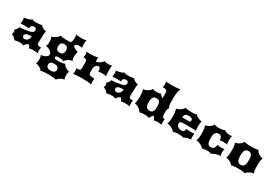

<svg xmlns="http://www.w3.org/2000/svg" viewBox="81 -2145 5420 3765"><g transform="rotate(30 2791.0 -262.0)"><path d="M37.1 -71.8Q43.5 -83 46.4 -97.7Q49.3 -112.3 49.3 -127.4Q49.3 -143.1 45.9 -158.7Q42.5 -174.3 37.1 -184.1Q50.3 -188.5 60.8 -198.2Q71.3 -208 78.9 -220.2Q86.4 -232.4 91.3 -245.1Q96.2 -257.8 97.7 -268.6Q100.1 -267.6 103 -267.6Q106 -267.6 109.4 -267.6Q145.5 -267.6 196.8 -274.4Q248 -281.2 307.6 -292.5Q335.4 -297.9 353.5 -305.7Q371.6 -313.5 382.3 -323.5Q393.1 -333.5 397.2 -345.2Q401.4 -356.9 401.4 -370.1Q401.4 -394 389.4 -407Q377.4 -419.9 348.1 -419.9Q309.6 -419.9 291.3 -400.6Q272.9 -381.3 272.9 -337.4Q256.8 -341.3 233.9 -343Q210.9 -344.7 183.1 -344.7Q168.9 -344.7 154.5 -344.2Q140.1 -343.8 126.5 -343Q112.8 -342.3 101.1 -340.8Q89.4 -339.4 81.1 -337.4Q84 -352.5 86.2 -371.6Q88.4 -390.6 88.4 -416Q88.4 -424.3 88.1 -431.4Q87.9 -438.5 87.2 -445.3Q86.4 -452.1 85 -459.7Q83.5 -467.3 81.1 -476.6Q101.6 -476.6 126 -480.7Q150.4 -484.9 173.6 -491.7Q196.8 -498.5 215.8 -507.8Q234.9 -517.1 245.1 -527.3Q253.9 -522.9 262.2 -519.8Q270.5 -516.6 281.2 -514.4Q292 -512.2 306.2 -511.2Q320.3 -510.3 340.3 -510.3Q386.2 -510.3 418.7 -514.9Q451.2 -519.5 465.3 -527.3Q473.1 -512.7 487.8 -499.5Q502.4 -486.3 519.8 -476.8Q537.1 -467.3 554.9 -461.7Q572.8 -456.1 587.4 -456.1H591.8Q587.4 -445.3 584.5 -426.3Q581.5 -407.2 579.6 -383.5Q577.6 -359.9 576.7 -333.5Q575.7 -307.1 575 -281.5Q574.2 -255.9 574.2 -233.4Q574.2 -210.9 574.2 -195.3Q574.2 -175.3 577.6 -162.8Q581.1 -150.4 591.1 -143.6Q601.1 -136.7 619.4 -134.3Q637.7 -131.8 667 -131.8Q665 -126 663.3 -117.4Q661.6 -108.9 660.2 -99.1Q658.7 -89.4 658 -79.6Q657.2 -69.8 657.2 -61.5Q657.2 -23.4 667 0Q655.3 -5.4 628.9 -8.8Q602.5 -12.2 571.3 -12.2Q536.1 -12.2 509 -8.8Q481.9 -5.4 466.3 0Q462.4 -26.9 451.4 -43Q440.4 -59.1 429.2 -68.4Q412.1 -63 397.9 -54Q383.8 -44.9 372.8 -34.4Q361.8 -23.9 355 -13.4Q348.1 -2.9 346.2 4.9Q335 2 325.9 -1Q316.9 -3.9 307.6 -6.6Q298.3 -9.3 287.6 -10.7Q276.9 -12.2 262.2 -12.2Q247.1 -12.2 230.2 -10.7Q213.4 -9.3 196.8 -6.6Q180.2 -3.9 165.8 -1Q151.4 2 141.1 4.9Q132.8 -8.8 120.6 -22.2Q108.4 -35.6 94.5 -46.6Q80.6 -57.6 65.7 -64.5Q50.8 -71.3 37.1 -71.8ZM247.1 -162.6Q247.1 -150.9 252 -141.8Q256.8 -132.8 264.4 -126.7Q272 -120.6 281.2 -117.4Q290.5 -114.3 299.3 -114.3Q315.4 -114.3 332.3 -120.6Q349.1 -127 363.3 -140.9Q377.4 -154.8 387.2 -177.2Q397 -199.7 398.9 -231.9Q356.9 -231 327.9 -226.3Q298.8 -221.7 280.8 -213.1Q262.7 -204.6 254.9 -191.9Q247.1 -179.2 247.1 -162.6Z M731.9 -2.9Q745.1 -4.4 761.2 -7.6Q777.3 -10.7 794.2 -15.9Q811 -21 826.7 -28.6Q842.3 -36.1 854.7 -46.6Q867.2 -57.1 874.5 -70.6Q881.8 -84 881.8 -101.1Q881.8 -117.2 874 -131.6Q866.2 -146 853.8 -158Q841.3 -169.9 825.2 -179.2Q809.1 -188.5 792.2 -194.8Q775.4 -201.2 759.8 -204.6Q744.1 -208 731.9 -208Q737.8 -213.9 742.2 -224.4Q746.6 -234.9 749 -248.3Q751.5 -261.7 752.7 -277.6Q753.9 -293.5 753.9 -310.1Q753.9 -327.6 752.4 -344.5Q751 -361.3 748.3 -376Q745.6 -390.6 741.5 -401.6Q737.3 -412.6 731.9 -418Q752 -421.9 775.9 -432.9Q799.8 -443.8 821.5 -459Q843.3 -474.1 859.4 -491.9Q875.5 -509.8 879.9 -527.3Q890.6 -522.9 908.4 -519.8Q926.3 -516.6 948.2 -514.4Q970.2 -512.2 994.4 -511.2Q1018.6 -510.3 1042.5 -510.3Q1061 -510.3 1079.6 -510.7Q1098.1 -511.2 1115.2 -512.7Q1133.3 -531.7 1138.7 -561.5Q1144 -591.3 1144 -627.9Q1144 -639.2 1143.8 -648.2Q1143.6 -657.2 1142.8 -665.5Q1142.1 -673.8 1140.6 -682.1Q1139.2 -690.4 1137.2 -700.7Q1141.6 -698.2 1152.8 -696Q1164.1 -693.8 1180.2 -692.1Q1196.3 -690.4 1216.1 -689.5Q1235.8 -688.5 1257.8 -688.5Q1269 -688.5 1284.9 -689.2Q1300.8 -689.9 1317.4 -691.7Q1334 -693.4 1348.6 -695.6Q1363.3 -697.8 1371.6 -700.7Q1368.7 -695.3 1366 -685.5Q1363.3 -675.8 1361.3 -663.8Q1359.4 -651.9 1358.2 -638.9Q1356.9 -626 1356.9 -615.2Q1356.9 -596.2 1357.9 -583.7Q1358.9 -571.3 1360.4 -562Q1361.8 -552.7 1363.5 -545.4Q1365.2 -538.1 1366.7 -529.8Q1359.4 -531.2 1349.1 -532.5Q1338.9 -533.7 1328.1 -534.9Q1317.4 -536.1 1307.4 -536.6Q1297.4 -537.1 1291 -537.1Q1255.4 -537.1 1233.6 -524.2Q1211.9 -511.2 1209 -483.4Q1220.7 -470.2 1236.1 -458.7Q1251.5 -447.3 1268.1 -438.7Q1284.7 -430.2 1301.8 -424.8Q1318.8 -419.4 1335 -418Q1329.6 -412.1 1325.4 -400.9Q1321.3 -389.6 1318.6 -375.2Q1315.9 -360.8 1314.5 -344Q1313 -327.1 1313 -310.1Q1313 -293.5 1314.5 -277.6Q1315.9 -261.7 1318.6 -248.3Q1321.3 -234.9 1325.7 -224.4Q1330.1 -213.9 1335.9 -208Q1331.5 -209 1326.2 -209.2Q1320.8 -209.5 1316.4 -209.5Q1293.5 -209.5 1270 -200Q1246.6 -190.4 1227.8 -176.3Q1209 -162.1 1196.8 -145.5Q1184.6 -128.9 1183.6 -114.7Q1177.2 -121.6 1164.1 -126.5Q1150.9 -131.3 1133.8 -134.3Q1116.7 -137.2 1096.4 -138.4Q1076.2 -139.6 1055.7 -139.6Q1037.6 -139.6 1026.4 -137Q1015.1 -134.3 1008.8 -129.6Q1002.4 -125 1000.2 -119.1Q998 -113.3 998 -106.9Q998 -97.7 1001.7 -90.8Q1005.4 -84 1013.7 -79.6Q1022 -75.2 1036.1 -73Q1050.3 -70.8 1071.3 -70.8Q1094.7 -70.8 1120.4 -72.3Q1146 -73.7 1168.7 -76.7Q1191.4 -79.6 1209 -84.2Q1226.6 -88.9 1234.4 -95.2Q1240.2 -78.1 1257.3 -61Q1274.4 -43.9 1296.1 -29.8Q1317.9 -15.6 1341.1 -6.8Q1364.3 2 1382.3 2Q1377 6.8 1373 16.8Q1369.1 26.9 1366.7 39.8Q1364.3 52.7 1363 67.1Q1361.8 81.5 1361.8 95.2Q1361.8 109.4 1363.3 123.3Q1364.7 137.2 1367.4 149.2Q1370.1 161.1 1374 169.9Q1377.9 178.7 1382.8 182.6Q1360.8 182.6 1337.2 190.2Q1313.5 197.8 1292.2 210.2Q1271 222.7 1254.9 238Q1238.8 253.4 1232.4 268.6Q1225.6 265.6 1209 262.5Q1192.4 259.3 1169.4 256.3Q1146.5 253.4 1119.4 251.7Q1092.3 250 1064.5 250Q1035.2 250 1005.9 251.2Q976.6 252.4 951.4 254.9Q926.3 257.3 907.7 260.7Q889.2 264.2 881.8 268.6Q878.9 254.9 861.8 239.7Q844.7 224.6 821.8 211.9Q798.8 199.2 774.2 190.9Q749.5 182.6 731.4 182.6Q736.8 178.7 741 168.9Q745.1 159.2 748 146Q751 132.8 752.4 118.2Q753.9 103.5 753.9 90.3Q753.9 77.6 752.4 63Q751 48.3 748.3 35.2Q745.6 22 741.5 11.7Q737.3 1.5 731.9 -2.9ZM942.4 -323.2Q942.4 -295.4 949.2 -276.9Q956.1 -258.3 968 -247.3Q980 -236.3 996.3 -231.7Q1012.7 -227.1 1031.2 -227.1Q1049.8 -227.1 1066.2 -231.7Q1082.5 -236.3 1094.5 -247.3Q1106.4 -258.3 1113.3 -276.9Q1120.1 -295.4 1120.1 -323.2Q1120.1 -351.1 1113.3 -369.6Q1106.4 -388.2 1094.5 -399.2Q1082.5 -410.2 1066.2 -414.8Q1049.8 -419.4 1031.2 -419.4Q1012.7 -419.4 996.3 -414.8Q980 -410.2 968 -399.2Q956.1 -388.2 949.2 -369.6Q942.4 -351.1 942.4 -323.2ZM951.2 88.9Q951.2 125.5 976.8 145.5Q1002.4 165.5 1052.7 165.5Q1103 165.5 1128.7 145.5Q1154.3 125.5 1154.3 88.9Q1154.3 52.2 1128.7 32.2Q1103 12.2 1052.7 12.2Q1002.4 12.2 976.8 32.2Q951.2 52.2 951.2 88.9Z M1470.2 0Q1474.1 -12.7 1475.6 -30.3Q1477.1 -47.9 1477.1 -64.9Q1477.1 -80.6 1475.1 -96.2Q1473.1 -111.8 1470.2 -127Q1497.6 -127 1515.4 -129.4Q1533.2 -131.8 1543.9 -137.9Q1554.7 -144 1558.8 -155.3Q1563 -166.5 1563 -184.1V-319.8Q1562.5 -340.8 1557.6 -353.3Q1552.7 -365.7 1544.2 -372.3Q1535.6 -378.9 1523.2 -381.1Q1510.7 -383.3 1495.1 -383.3H1480Q1483.9 -393.1 1486.8 -410.4Q1489.7 -427.7 1489.7 -446.8Q1489.7 -465.3 1487.1 -482.2Q1484.4 -499 1480 -509.3Q1494.1 -507.3 1513.9 -506.3Q1533.7 -505.4 1556.6 -505.4Q1580.1 -505.4 1605.2 -506.6Q1630.4 -507.8 1654.3 -510.3Q1678.2 -512.7 1699.5 -517.1Q1720.7 -521.5 1736.3 -527.3Q1732.9 -517.6 1731.7 -507.6Q1730.5 -497.6 1730.5 -486.8Q1730.5 -471.7 1732.7 -456.5Q1734.9 -441.4 1737.3 -427.2Q1758.3 -433.1 1781.5 -444.1Q1804.7 -455.1 1825 -468.8Q1845.2 -482.4 1859.4 -497.6Q1873.5 -512.7 1877 -527.3Q1891.1 -519 1913.8 -514.6Q1936.5 -510.3 1965.8 -510.3Q1977.5 -510.3 1990.2 -511Q2002.9 -511.7 2014.9 -513.4Q2026.9 -515.1 2036.9 -518.6Q2046.9 -522 2053.2 -527.3Q2049.3 -517.6 2047.1 -502.9Q2044.9 -488.3 2043.7 -471.4Q2042.5 -454.6 2042 -437.3Q2041.5 -419.9 2041.5 -404.8Q2041.5 -389.6 2042.5 -370.4Q2043.5 -351.1 2044.9 -333.3Q2046.4 -315.4 2048.6 -302.2Q2050.8 -289.1 2053.2 -285.6Q2037.1 -289.6 2012.9 -292.2Q1988.8 -294.9 1962.4 -294.9Q1936 -294.9 1912.6 -292.2Q1889.2 -289.6 1874.5 -285.6Q1874.5 -337.9 1862.5 -358.9Q1850.6 -379.9 1827.1 -379.9Q1815.4 -379.9 1801.5 -373.3Q1787.6 -366.7 1775.6 -354Q1763.7 -341.3 1754.9 -323Q1746.1 -304.7 1744.6 -281.2L1745.1 -184.1Q1745.1 -166.5 1755.1 -155.3Q1765.1 -144 1782.7 -137.9Q1800.3 -131.8 1824.7 -129.4Q1849.1 -127 1877.9 -127Q1875 -116.7 1873.3 -101.6Q1871.6 -86.4 1871.6 -69.3Q1871.6 -50.8 1873 -32Q1874.5 -13.2 1877.9 0Q1862.3 -2.4 1839.4 -4.6Q1816.4 -6.8 1789.1 -8.5Q1761.7 -10.3 1731 -11.2Q1700.2 -12.2 1669.4 -12.2Q1646 -12.2 1616.9 -11.5Q1587.9 -10.7 1559.6 -9Q1531.2 -7.3 1507.1 -5.1Q1482.9 -2.9 1470.2 0Z M2118.7 -71.8Q2125 -83 2127.9 -97.7Q2130.9 -112.3 2130.9 -127.4Q2130.9 -143.1 2127.4 -158.7Q2124 -174.3 2118.7 -184.1Q2131.8 -188.5 2142.3 -198.2Q2152.8 -208 2160.4 -220.2Q2168 -232.4 2172.9 -245.1Q2177.7 -257.8 2179.2 -268.6Q2181.6 -267.6 2184.6 -267.6Q2187.5 -267.6 2190.9 -267.6Q2227.1 -267.6 2278.3 -274.4Q2329.6 -281.2 2389.2 -292.5Q2417 -297.9 2435.1 -305.7Q2453.1 -313.5 2463.9 -323.5Q2474.6 -333.5 2478.8 -345.2Q2482.9 -356.9 2482.9 -370.1Q2482.9 -394 2470.9 -407Q2459 -419.9 2429.7 -419.9Q2391.1 -419.9 2372.8 -400.6Q2354.5 -381.3 2354.5 -337.4Q2338.4 -341.3 2315.4 -343Q2292.5 -344.7 2264.6 -344.7Q2250.5 -344.7 2236.1 -344.2Q2221.7 -343.8 2208 -343Q2194.3 -342.3 2182.6 -340.8Q2170.9 -339.4 2162.6 -337.4Q2165.5 -352.5 2167.7 -371.6Q2169.9 -390.6 2169.9 -416Q2169.9 -424.3 2169.7 -431.4Q2169.4 -438.5 2168.7 -445.3Q2168 -452.1 2166.5 -459.7Q2165 -467.3 2162.6 -476.6Q2183.1 -476.6 2207.5 -480.7Q2231.9 -484.9 2255.1 -491.7Q2278.3 -498.5 2297.4 -507.8Q2316.4 -517.1 2326.7 -527.3Q2335.4 -522.9 2343.8 -519.8Q2352.1 -516.6 2362.8 -514.4Q2373.5 -512.2 2387.7 -511.2Q2401.9 -510.3 2421.9 -510.3Q2467.8 -510.3 2500.2 -514.9Q2532.7 -519.5 2546.9 -527.3Q2554.7 -512.7 2569.3 -499.5Q2584 -486.3 2601.3 -476.8Q2618.7 -467.3 2636.5 -461.7Q2654.3 -456.1 2668.9 -456.1H2673.3Q2668.9 -445.3 2666 -426.3Q2663.1 -407.2 2661.1 -383.5Q2659.2 -359.9 2658.2 -333.5Q2657.2 -307.1 2656.5 -281.5Q2655.8 -255.9 2655.8 -233.4Q2655.8 -210.9 2655.8 -195.3Q2655.8 -175.3 2659.2 -162.8Q2662.6 -150.4 2672.6 -143.6Q2682.6 -136.7 2700.9 -134.3Q2719.2 -131.8 2748.5 -131.8Q2746.6 -126 2744.9 -117.4Q2743.2 -108.9 2741.7 -99.1Q2740.2 -89.4 2739.5 -79.6Q2738.8 -69.8 2738.8 -61.5Q2738.8 -23.4 2748.5 0Q2736.8 -5.4 2710.4 -8.8Q2684.1 -12.2 2652.8 -12.2Q2617.7 -12.2 2590.6 -8.8Q2563.5 -5.4 2547.9 0Q2543.9 -26.9 2533 -43Q2522 -59.1 2510.7 -68.4Q2493.7 -63 2479.5 -54Q2465.3 -44.9 2454.3 -34.4Q2443.4 -23.9 2436.5 -13.4Q2429.7 -2.9 2427.7 4.9Q2416.5 2 2407.5 -1Q2398.4 -3.9 2389.2 -6.6Q2379.9 -9.3 2369.1 -10.7Q2358.4 -12.2 2343.8 -12.2Q2328.6 -12.2 2311.8 -10.7Q2294.9 -9.3 2278.3 -6.6Q2261.7 -3.9 2247.3 -1Q2232.9 2 2222.7 4.9Q2214.4 -8.8 2202.1 -22.2Q2189.9 -35.6 2176 -46.6Q2162.1 -57.6 2147.2 -64.5Q2132.3 -71.3 2118.7 -71.8ZM2328.6 -162.6Q2328.6 -150.9 2333.5 -141.8Q2338.4 -132.8 2345.9 -126.7Q2353.5 -120.6 2362.8 -117.4Q2372.1 -114.3 2380.9 -114.3Q2397 -114.3 2413.8 -120.6Q2430.7 -127 2444.8 -140.9Q2459 -154.8 2468.8 -177.2Q2478.5 -199.7 2480.5 -231.9Q2438.5 -231 2409.4 -226.3Q2380.4 -221.7 2362.3 -213.1Q2344.2 -204.6 2336.4 -191.9Q2328.6 -179.2 2328.6 -162.6Z M2805.2 -105Q2811 -117.7 2818.6 -156.7Q2826.2 -195.8 2826.2 -265.1Q2826.2 -334 2818.6 -373Q2811 -412.1 2805.2 -424.8Q2832 -426.8 2858.4 -436.5Q2884.8 -446.3 2907.5 -460.7Q2930.2 -475.1 2947.3 -492.4Q2964.4 -509.8 2972.7 -527.3Q2983.4 -519 3007.3 -514.6Q3031.2 -510.3 3059.1 -510.3Q3075.2 -510.3 3090.8 -511.7Q3106.4 -513.2 3119.6 -515.6Q3132.8 -518.1 3143.1 -521Q3153.3 -523.9 3158.7 -527.3Q3169.4 -505.4 3186.3 -489.5Q3203.1 -473.6 3226.6 -464.8V-590.8Q3226.1 -611.8 3218.3 -624.3Q3210.4 -636.7 3198 -643.3Q3185.5 -649.9 3169.4 -652.1Q3153.3 -654.3 3136.2 -654.3H3120.6Q3124.5 -664.1 3127.4 -681.4Q3130.4 -698.7 3130.4 -717.8Q3130.4 -736.3 3127.7 -753.7Q3125 -771 3120.6 -781.2Q3129.9 -779.8 3143.8 -778.8Q3157.7 -777.8 3174.8 -777.1Q3191.9 -776.4 3211.7 -775.9Q3231.4 -775.4 3252 -775.4Q3279.8 -775.4 3308.1 -776.4Q3336.4 -777.3 3362.1 -779.3Q3387.7 -781.2 3408.9 -784.7Q3430.2 -788.1 3443.8 -793.5Q3433.6 -774.4 3426.8 -751Q3419.9 -727.5 3415.8 -701.2Q3411.6 -674.8 3409.7 -646Q3407.7 -617.2 3407.7 -587.4V-489.7Q3407.7 -459.5 3409.2 -436.3Q3410.6 -413.1 3414.6 -397Q3418.5 -380.9 3425.3 -371.1Q3432.1 -361.3 3442.9 -357.9H3442.4Q3433.6 -355.5 3426.8 -346.2Q3419.9 -336.9 3415.5 -323.7Q3411.1 -310.5 3408.9 -294.2Q3406.7 -277.8 3406.7 -261.2V-201.7Q3406.7 -161.6 3423.3 -144.3Q3439.9 -127 3467.3 -127Q3464.8 -116.2 3463.6 -99.6Q3462.4 -83 3462.4 -64.9Q3462.4 -46.9 3463.4 -28.6Q3464.4 -10.3 3467.3 0Q3460.4 -2.4 3449.2 -4.6Q3438 -6.8 3425 -8.5Q3412.1 -10.3 3398.7 -11.2Q3385.3 -12.2 3373.5 -12.2Q3345.7 -12.2 3325 -8.3Q3304.2 -4.4 3288.6 0Q3287.1 -19.5 3276.6 -41Q3266.1 -62.5 3250 -79.6Q3238.3 -71.8 3227.8 -61Q3217.3 -50.3 3209.2 -38.8Q3201.2 -27.3 3195.6 -15.9Q3189.9 -4.4 3188 4.9Q3173.3 -2 3144.8 -7.1Q3116.2 -12.2 3079.6 -12.2Q3043.9 -12.2 3015.1 -7.1Q2986.3 -2 2972.7 4.9Q2964.4 -12.2 2947.3 -30.8Q2930.2 -49.3 2907.7 -65.2Q2885.3 -81.1 2858.6 -92Q2832 -103 2805.2 -105ZM3029.3 -264.6Q3029.3 -227.1 3034.4 -200.2Q3039.6 -173.3 3051.3 -156Q3063 -138.7 3081.5 -130.4Q3100.1 -122.1 3127 -122.1Q3155.3 -122.1 3173.3 -132.8Q3191.4 -143.6 3201.7 -162.6Q3211.9 -181.6 3215.8 -207.8Q3219.7 -233.9 3219.7 -264.6Q3219.7 -295.4 3215.8 -321Q3211.9 -346.7 3201.7 -365.5Q3191.4 -384.3 3173.3 -394.8Q3155.3 -405.3 3127 -405.3Q3100.1 -405.3 3081.5 -397.5Q3063 -389.6 3051.3 -372.6Q3039.6 -355.5 3034.4 -328.9Q3029.3 -302.2 3029.3 -264.6Z M3552.2 -81.1Q3562 -92.8 3567.4 -113.8Q3572.8 -134.8 3575.4 -159.4Q3578.1 -184.1 3578.9 -209Q3579.6 -233.9 3579.6 -252.9Q3579.6 -272.9 3578.1 -298.3Q3576.7 -323.7 3573.5 -347.9Q3570.3 -372.1 3565.2 -391.6Q3560.1 -411.1 3552.7 -419.9Q3574.2 -419.9 3600.1 -430.9Q3626 -441.9 3649.2 -458.3Q3672.4 -474.6 3689.5 -493.2Q3706.5 -511.7 3710.9 -527.3Q3737.8 -518.1 3774.4 -514.2Q3811 -510.3 3865.2 -510.3Q3903.3 -510.3 3928.2 -514.6Q3953.1 -519 3968.8 -527.3Q3977.1 -510.3 3996.3 -496.6Q4015.6 -482.9 4038.3 -473.1Q4061 -463.4 4083.7 -457.8Q4106.4 -452.1 4121.1 -451.7Q4117.2 -443.4 4114 -433.6Q4110.8 -423.8 4108.6 -410.6Q4106.4 -397.5 4105.2 -379.6Q4104 -361.8 4104 -337.9Q4104 -321.3 4104.7 -305.7Q4105.5 -290 4106.9 -276.9Q4108.4 -263.7 4110.1 -253.7Q4111.8 -243.7 4113.8 -238.8Q4101.6 -239.7 4081.1 -240.5Q4060.5 -241.2 4036.1 -241.9Q4011.7 -242.7 3985.1 -242.9Q3958.5 -243.2 3934.6 -243.2Q3906.2 -243.2 3878.2 -242.9Q3850.1 -242.7 3820.3 -242.7Q3795.4 -242.7 3780.8 -238.3Q3766.1 -233.9 3758.5 -226.3Q3751 -218.8 3748.8 -208Q3746.6 -197.3 3746.6 -184.6Q3746.6 -165.5 3755.9 -149.9Q3765.1 -134.3 3781.2 -123.3Q3797.4 -112.3 3819.3 -106.2Q3841.3 -100.1 3866.2 -100.1Q3886.7 -100.1 3898.9 -106.2Q3911.1 -112.3 3917.7 -122.6Q3924.3 -132.8 3926.3 -146.5Q3928.2 -160.2 3928.2 -175.8Q3934.1 -173.8 3945.8 -172.4Q3957.5 -170.9 3971.2 -170.2Q3984.9 -169.4 3998.8 -168.9Q4012.7 -168.5 4022.9 -168.5Q4033.2 -168.5 4046.4 -168.9Q4059.6 -169.4 4072.5 -170.2Q4085.4 -170.9 4096.7 -172.4Q4107.9 -173.8 4114.7 -175.8Q4113.8 -170.4 4112.5 -161.4Q4111.3 -152.3 4110.6 -142.1Q4109.9 -131.8 4109.4 -121.6Q4108.9 -111.3 4108.9 -104.5Q4108.9 -80.6 4110.6 -66.2Q4112.3 -51.8 4116.2 -40.5H4107.4Q4087.4 -40.5 4066.4 -36.9Q4045.4 -33.2 4025.9 -27.1Q4006.3 -21 3989.3 -12.7Q3972.2 -4.4 3960 4.9Q3953.1 0.5 3941.2 -2.7Q3929.2 -5.9 3914.8 -8.1Q3900.4 -10.3 3884.5 -11.2Q3868.7 -12.2 3854 -12.2Q3836.4 -12.2 3817.4 -10.7Q3798.3 -9.3 3781 -6.6Q3763.7 -3.9 3749.5 -1Q3735.4 2 3727.5 4.9Q3723.1 -7.8 3704.8 -22.9Q3686.5 -38.1 3662.1 -51Q3637.7 -64 3610.4 -72.8Q3583 -81.5 3560.5 -81.5Q3558.1 -81.5 3556.2 -81.3Q3554.2 -81.1 3552.2 -81.1ZM3877 -331.1Q3896.5 -331.1 3908 -332.5Q3919.4 -334 3925.5 -338.4Q3931.6 -342.8 3933.3 -350.3Q3935.1 -357.9 3935.1 -370.6Q3935.1 -394 3915 -408.7Q3895 -423.3 3852.5 -423.3Q3826.2 -423.3 3807.1 -418.9Q3788.1 -414.6 3775.1 -403.8Q3762.2 -393.1 3755.4 -375.5Q3748.5 -357.9 3747.1 -331.1Z M4210.9 -81.1Q4218.8 -89.4 4223.9 -107.9Q4229 -126.5 4232.2 -150.4Q4235.4 -174.3 4236.6 -201.2Q4237.8 -228 4237.8 -252.9Q4237.8 -277.3 4236.3 -303.2Q4234.9 -329.1 4231.4 -352.1Q4228 -375 4223.1 -393.1Q4218.3 -411.1 4210.9 -419.9Q4230.5 -421.9 4254.9 -431.2Q4279.3 -440.4 4302 -454.6Q4324.7 -468.8 4343 -487.5Q4361.3 -506.3 4369.1 -527.3Q4375.5 -523.9 4386.5 -521Q4397.5 -518.1 4411.4 -515.6Q4425.3 -513.2 4441.7 -511.7Q4458 -510.3 4475.1 -510.3Q4496.1 -510.3 4516.1 -512.2Q4536.1 -514.2 4553.2 -517.6Q4570.3 -521 4583.7 -526.1Q4597.2 -531.2 4604.5 -537.1Q4611.3 -527.8 4623 -520.3Q4634.8 -512.7 4649.9 -507.1Q4665 -501.5 4682.6 -498.5Q4700.2 -495.6 4718.8 -495.6Q4744.6 -495.6 4757.3 -497.8Q4770 -500 4777.3 -502Q4771.5 -486.3 4768.3 -459.5Q4765.1 -432.6 4765.1 -405.3Q4765.1 -390.6 4765.9 -375.7Q4766.6 -360.8 4768.3 -347.7Q4770 -334.5 4772.2 -324Q4774.4 -313.5 4777.3 -307.6Q4765.1 -313.5 4745.1 -316.2Q4725.1 -318.8 4697.3 -318.8Q4669.4 -318.8 4647.9 -316.2Q4626.5 -313.5 4611.8 -307.6Q4607.9 -359.4 4588.9 -385.5Q4569.8 -411.6 4529.3 -411.6Q4509.3 -411.6 4491.7 -405.3Q4474.1 -398.9 4461.2 -382.1Q4448.2 -365.2 4440.7 -336.4Q4433.1 -307.6 4433.1 -262.7Q4433.1 -211.9 4440.2 -180.9Q4447.3 -149.9 4459.2 -132.6Q4471.2 -115.2 4487.8 -109.4Q4504.4 -103.5 4523.4 -103.5Q4548.8 -103.5 4565.9 -112.5Q4583 -121.6 4593.3 -136.2Q4603.5 -150.9 4608.4 -170.2Q4613.3 -189.5 4614.7 -210Q4631.8 -203.6 4654.5 -201.4Q4677.2 -199.2 4700.7 -199.2Q4721.7 -199.2 4741.5 -201.4Q4761.2 -203.6 4777.3 -210Q4774.9 -202.6 4772.9 -192.1Q4771 -181.6 4769.8 -170.7Q4768.6 -159.7 4768.1 -148.9Q4767.6 -138.2 4767.6 -129.9Q4767.6 -114.7 4768.3 -103.3Q4769 -91.8 4770.5 -82.5Q4772 -73.2 4773.7 -65.4Q4775.4 -57.6 4777.3 -50.3Q4773.4 -50.8 4769.5 -51Q4765.6 -51.3 4761.7 -51.3Q4741.2 -51.3 4718 -46.4Q4694.8 -41.5 4672.6 -33.7Q4650.4 -25.9 4630.6 -15.9Q4610.8 -5.9 4597.7 4.9Q4583.5 -1 4559.8 -6.6Q4536.1 -12.2 4508.3 -12.2Q4490.7 -12.2 4472.7 -10.7Q4454.6 -9.3 4438.5 -6.6Q4422.4 -3.9 4408.7 -1Q4395 2 4385.7 4.9Q4383.8 -3.4 4374.3 -13.2Q4364.7 -22.9 4350.3 -32.5Q4335.9 -42 4318.4 -50.8Q4300.8 -59.6 4282.7 -66.4Q4264.6 -73.2 4247.3 -77.1Q4230 -81.1 4216.3 -81.1Z M4887.7 -81.1Q4893.1 -88.9 4897.9 -101.1Q4902.8 -113.3 4906.5 -133.1Q4910.2 -152.8 4912.4 -181.9Q4914.6 -210.9 4914.6 -252.9Q4914.6 -296.9 4912.4 -324.2Q4910.2 -351.6 4906.5 -368.9Q4902.8 -386.2 4897.9 -397Q4893.1 -407.7 4888.2 -418Q4907.7 -419.9 4932.6 -429.4Q4957.5 -439 4980.7 -453.6Q5003.9 -468.3 5022 -487.3Q5040 -506.3 5045.9 -527.3Q5054.7 -523.4 5071.3 -520.3Q5087.9 -517.1 5109.9 -514.9Q5131.8 -512.7 5157.7 -511.5Q5183.6 -510.3 5211.4 -510.3Q5236.8 -510.3 5260.7 -512Q5284.7 -513.7 5304.7 -516.1Q5324.7 -518.6 5339.4 -521.5Q5354 -524.4 5361.3 -527.3Q5367.2 -506.3 5385.7 -487.3Q5404.3 -468.3 5428 -453.6Q5451.7 -439 5476.3 -429.4Q5501 -419.9 5519 -418Q5514.2 -408.2 5509.5 -397.7Q5504.9 -387.2 5501.2 -369.9Q5497.6 -352.5 5495.4 -325.4Q5493.2 -298.3 5493.2 -255.4Q5493.2 -212.9 5494.6 -183.3Q5496.1 -153.8 5499 -133.8Q5502 -113.8 5507.1 -101.6Q5512.2 -89.4 5519.5 -81.1Q5507.3 -81.1 5491.7 -77.4Q5476.1 -73.7 5459.2 -67.6Q5442.4 -61.5 5426 -53.2Q5409.7 -44.9 5396 -35.4Q5382.3 -25.9 5372.6 -15.6Q5362.8 -5.4 5359.4 4.9Q5350.1 1.5 5334.5 -1.5Q5318.8 -4.4 5298.3 -6.8Q5277.8 -9.3 5253.4 -10.7Q5229 -12.2 5202.1 -12.2Q5175.8 -12.2 5151.6 -10.7Q5127.4 -9.3 5107.2 -7.1Q5086.9 -4.9 5071.5 -1.7Q5056.2 1.5 5047.9 4.9Q5039.6 -13.2 5020 -28.8Q5000.5 -44.4 4977.1 -56.2Q4953.6 -67.9 4929.4 -74.5Q4905.3 -81.1 4887.7 -81.1ZM5109.9 -254.9Q5109.9 -213.4 5115 -183.6Q5120.1 -153.8 5131.8 -134.8Q5143.6 -115.7 5162.1 -106.7Q5180.7 -97.7 5207.5 -97.7Q5235.8 -97.7 5253.9 -109.6Q5272 -121.6 5282.2 -142.6Q5292.5 -163.6 5296.4 -192.4Q5300.3 -221.2 5300.3 -254.9Q5300.3 -288.6 5296.4 -317.1Q5292.5 -345.7 5282.2 -366.5Q5272 -387.2 5253.9 -398.7Q5235.8 -410.2 5207.5 -410.2Q5180.7 -410.2 5162.1 -401.4Q5143.6 -392.6 5131.8 -373.8Q5120.1 -355 5115 -325.7Q5109.9 -296.4 5109.9 -254.9Z"/></g></svg>

Font: Arbutus
Style: Regular
Weight: 400
Designer: Karolina Lach
Foundry: Sorkin Type Co.
Version: Version 1.003